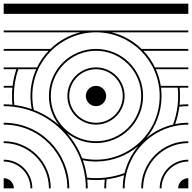

<svg xmlns="http://www.w3.org/2000/svg" viewBox="-20 -1020 1040 1040"><path d="M1000 -55C969.6 -55 945 -30.4 945 0H1000ZM0 -55V0H55C55 -30.4 30.4 -55 0 -55ZM0 -855V-845H416C353.7 -829.9 297.7 -798.2 253.1 -755H0V-745H243.2C217.9 -718.6 196.7 -688.2 180.6 -655H0V-645H68.6C58.9 -616.2 52 -586.1 48.3 -555H0V-545H47.2C45.7 -530.2 45 -515.2 45 -500C45 -484 45.8 -468.1 47.4 -452.6C31.9 -454.2 16 -455 0 -455V-445C17.8 -445 35.3 -444 52.5 -441.9C88.9 -437.6 124 -429 157.2 -416.4C282.2 -369.2 373.6 -270.5 416.4 -157.2C429 -124 437.6 -88.9 441.9 -52.5C444 -35.3 445 -17.8 445 0H455C455 -16 454.2 -31.9 452.6 -47.4C468.1 -45.8 484 -45 500 -45C516 -45 531.9 -45.8 547.4 -47.4C545.8 -31.9 545 -16 545 0H555C555 -16.4 555.9 -32.7 557.6 -48.6C590.3 -52.8 622 -60.4 652.1 -71.1C646.6 -44 645 -21.7 645 0H655C655 -23.3 656.9 -47.4 663.8 -77.8C693.7 -205.7 794.2 -306.7 922.2 -336.2C947.2 -342 973.2 -345 1000 -345V-355C975.7 -355 951.9 -352.5 928.9 -347.9C939.6 -378 947.2 -409.7 951.4 -442.4C967.3 -444.1 983.6 -445 1000 -445V-455C984 -455 968.1 -454.2 952.6 -452.6C954.2 -468.1 955 -484 955 -500C955 -515.2 954.3 -530.2 952.8 -545H1000V-555H850.8C845.8 -586.6 836.8 -616.8 824.1 -645H1000V-655H819.4C803.3 -688.2 782.1 -718.6 756.8 -745H1000V-755H746.9C702.3 -798.2 646.3 -829.9 584 -845H1000V-855H500ZM0 -1000V-945H1000V-1000ZM0 -155V-145C80 -145 145 -80 145 0H155C155 -85.6 85.6 -155 0 -155ZM0 -255V-245C135.2 -245 245 -135.2 245 0H255C255 -140.8 140.8 -255 0 -255ZM0 -355V-345C200.1 -345 345 -181.2 345 0H355C355 -186.5 205.9 -355 0 -355ZM1000 -155C914.4 -155 845 -85.6 845 0H855C855 -80 920 -145 1000 -145ZM1000 -255C859.2 -255 745 -140.8 745 0H755C755 -135.2 864.8 -245 1000 -245ZM500 -555C469.6 -555 445 -530.4 445 -500C445 -469.6 469.6 -445 500 -445C530.4 -445 555 -469.6 555 -500C555 -530.4 530.4 -555 500 -555ZM500 -655C414.4 -655 345 -585.6 345 -500C345 -414.4 414.4 -345 500 -345C585.6 -345 655 -414.4 655 -500C655 -585.6 585.6 -655 500 -655ZM500 -645C580 -645 645 -580 645 -500C645 -420 580 -355 500 -355C420 -355 355 -420 355 -500C355 -580 420 -645 500 -645ZM500 -845C690.4 -845 845 -690.4 845 -500C845 -304.6 685.5 -155 500 -155C474.2 -155 449 -157.8 424.8 -163.2C405.9 -212.4 377.9 -258.9 342.2 -299.7C385.6 -265.5 440.4 -245 500 -245C640.8 -245 755 -359.2 755 -500C755 -640.8 640.8 -755 500 -755C359.2 -755 245 -640.8 245 -500C245 -440.5 265.4 -385.8 299.6 -342.4C260.4 -376.7 214.6 -405 163.2 -424.8C157.8 -449 155 -474.2 155 -500C155 -690.4 309.6 -845 500 -845ZM500 -745C635.2 -745 745 -635.2 745 -500C745 -364.8 635.2 -255 500 -255C364.8 -255 255 -364.8 255 -500C255 -635.2 364.8 -745 500 -745ZM728.5 -228.4C693.5 -186.9 667.9 -137.2 654.7 -82.7C622.2 -70.6 588 -62.3 552.5 -58.1C535.3 -56 517.8 -55 500 -55C483.6 -55 467.3 -55.9 451.4 -57.6C447.2 -90.3 439.6 -122 428.9 -152.1C451.9 -147.5 475.7 -145 500 -145C585.7 -145 666 -176 728.5 -228.4ZM852.2 -545H942.8C944.2 -530.2 945 -515.2 945 -500C945 -482.2 944 -464.7 941.9 -447.5C937.7 -412 929.4 -377.8 917.3 -345.3C863.1 -332.4 813.7 -306.9 772.4 -272.3C823.6 -333.2 855 -412.1 855 -500C855 -515.2 854 -530.3 852.2 -545ZM79.2 -645H175.9C156 -600.7 145 -551.6 145 -500C145 -475.7 147.5 -451.9 152.1 -428.9C122 -439.6 90.3 -447.2 57.6 -451.4C55.9 -467.3 55 -483.6 55 -500C55 -550.8 63.5 -599.5 79.2 -645Z"/></svg>

Font: GlukFramesM7
Style: Medium
Weight: 500
Monospace: yes
Designer: gluk
Foundry: gluk
Version: Version 1.01